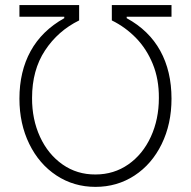

<svg xmlns="http://www.w3.org/2000/svg" viewBox="-20 -727 753 757"><path d="M233.4 -655.3V-661.1H56.6V-707H292V-646.5Q208.5 -605.5 157.5 -528.1Q106.4 -450.7 106.4 -340.8Q106 -256.8 137.7 -187.7Q169.4 -118.7 226.6 -78.6Q283.7 -38.6 356.4 -39.1Q429.2 -39.1 486.1 -78.9Q543 -118.7 574.7 -187.7Q606.4 -256.8 606.4 -340.8Q606.9 -414.6 582.5 -474.4Q558.1 -534.2 516.4 -577.1Q474.6 -620.1 420.9 -646.5V-707H656.2V-661.1H479.5V-655.3Q567.4 -607.4 611.8 -526.9Q656.2 -446.3 656.2 -337.9Q656.2 -238.3 617.4 -158.9Q578.6 -79.6 510.3 -34.9Q441.9 9.8 356.4 9.8Q271 9.8 202.6 -35.2Q134.3 -80.1 95.5 -159.4Q56.6 -238.8 56.6 -337.9Q56.6 -445.3 100.8 -525.6Q145 -606 233.4 -655.3Z"/></svg>

Font: Pretendard Std ExtraLight
Style: Regular
Weight: 200
Designer: Base glyphs from Inter by Rasmus Andersson; Hangeul glyphs from Noto Sans CJK(Source Han Sans) by Jang Soo-young and Kan
Foundry: Kil Hyung-jin
Version: Version 1.309